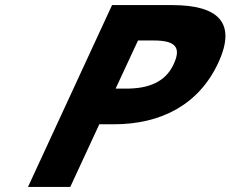

<svg xmlns="http://www.w3.org/2000/svg" viewBox="-20 -734 905 754"><path d="M476 -386H434L522 -575H584C666 -575 694 -550 662 -482C630 -412 564 -386 476 -386ZM420 -714 90 0H256L370 -246H428C612 -246 761 -323 837 -487C911 -646 836 -714 656 -714Z"/></svg>

Font: Passageway
Style: BdSuIt
Weight: 700
Foundry: Ascender Corporation
Version: Version 1.11